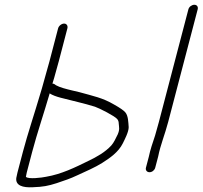

<svg xmlns="http://www.w3.org/2000/svg" viewBox="-20 -737 851 806"><path d="M770.9 -698 647 -225C641.2 -203 635.9 -184 631 -168C621.5 -140.1 610.3 -106.6 604.7 -79L592.6 -33C589.9 -22.4 597.1 -14 607.7 -14C618.3 -14 628.9 -22.4 631.6 -33L644 -80C654 -130.2 671.9 -171.2 686 -225L809.9 -698C812.7 -708.6 806.5 -717 795.9 -717C785.3 -717 773.7 -708.6 770.9 -698ZM186.8 -339 188.4 -345C200.3 -337.2 216.6 -331.6 233.7 -327C282.2 -314 331.5 -303.9 378.7 -289C396.7 -283.1 463.1 -249.2 472.1 -237C476.2 -232.3 478.3 -226.3 478.4 -219C479.6 -201.8 483.3 -194.5 474.3 -173C465 -154.7 458.7 -139.2 447 -126C421.1 -98.1 387.2 -78.8 350 -61C295.3 -34.1 237.7 -5.8 173.7 5C157.5 8.6 97.2 16.5 88.7 5C89.8 -1.7 91 -7.7 92.4 -13L115.5 -101C134.2 -172.4 167.2 -271.2 186.8 -339ZM223.9 -618 187.8 -480C178 -442.8 165.9 -404.1 156.2 -367C153.1 -357.7 150.4 -348.7 148.1 -340C128.7 -273.3 94.9 -171.3 76.5 -101L53.4 -13C51.5 -5.7 49.8 2 48.4 10C44.4 41.7 74.9 51.4 118.2 49C160.6 47.6 182.6 43.2 217.6 32C253.3 19.6 271.7 14.5 306.5 -2C338.4 -16.6 380.8 -35.1 408.9 -53C441.7 -73.9 477.1 -98.2 495.4 -135C503.2 -150.8 520.3 -183.1 520.2 -203C518.6 -225.3 518.2 -250.6 506.4 -265C499.9 -273 484.1 -284 459.1 -298C410.5 -326.7 371.2 -333.8 313.7 -350C296.8 -354 296.8 -354 279.8 -358C258.9 -363.1 230.9 -370 215.3 -379C211.1 -381.8 207.5 -386 200.1 -386C202.9 -394 205.3 -402 207.4 -410C214.4 -434 220.8 -457.3 226.8 -480L262.9 -618C265.7 -628.6 259.8 -638 249.2 -638C238.6 -638 226.7 -628.6 223.9 -618Z"/></svg>

Font: Just Breathe
Style: Obl5
Weight: 400
Foundry: Cannot Into Space Fonts
Version: Version 0.72